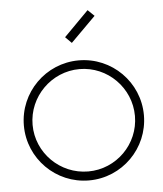

<svg xmlns="http://www.w3.org/2000/svg" viewBox="-50 -714 653 768"><g transform="rotate(-5 276.5 -330.5)"><path d="M256 -545 356 -645 330 -670 231 -570ZM71 -232C71 -345 164 -438 277 -438C390 -438 482 -345 482 -232C482 -119 390 -27 277 -27C164 -27 71 -119 71 -232ZM277 -473C144 -473 36 -365 36 -232C36 -99 144 9 277 9C410 9 518 -99 518 -232C518 -365 410 -473 277 -473Z"/></g></svg>

Font: Rawengulk
Style: Regular
Weight: 400
Version: Version 0.9